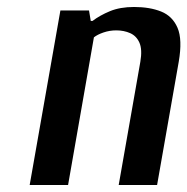

<svg xmlns="http://www.w3.org/2000/svg" viewBox="-20 -530 537 550"><path d="M65 0 153 -500H235L240 -470H245Q266 -486 295 -498Q324 -510 364 -510Q409 -510 441.5 -497Q474 -484 488.5 -450.5Q503 -417 492 -353L430 0H320L382 -353Q388 -388 379.5 -407.5Q371 -427 353 -435Q335 -443 313 -443Q294 -443 276.5 -437Q259 -431 249 -423L175 0Z"/></svg>

Font: Cuprum SemiBold
Style: Italic
Weight: 600
Italic angle: -10°
Version: Version 3.000